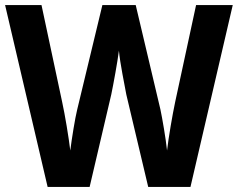

<svg xmlns="http://www.w3.org/2000/svg" viewBox="-24 -734 934 754"><path d="M890 -714H746L664 -334C653 -282 638 -195 632 -143C627 -191 613 -271 606 -304L509 -714H378L279 -303C271 -271 258 -191 252 -143C246 -194 231 -284 220 -334L139 -714H-4L163 0H328L413 -363C421 -401 438 -494 443 -535C447 -488 466 -396 472 -363L558 0H724Z"/></svg>

Font: Noto Sans Sinhala UI SemiCondensed
Style: Bold
Weight: 700
Width: 4
Designer: Jelle Bosma - Monotype Design Team
Foundry: Monotype Imaging Inc.
Version: Version 2.006